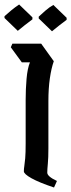

<svg xmlns="http://www.w3.org/2000/svg" viewBox="-35 -833 316 853"><path d="M205 0Q139 -22 105 -41Q71 -60 71 -72Q71 -83 73 -95Q75 -107 77 -130Q79 -153 79 -196V-389Q79 -437 83 -483Q87 -529 98 -556H62L13 -623L20 -639H148L204 -561Q193 -530 186.5 -485Q180 -440 180 -384V-174Q180 -131 177.5 -105.5Q175 -80 175 -66Q175 -49 218 -29ZM44 -696 -15 -753V-761Q-2 -773 15 -787Q32 -801 50 -813L109 -756V-747Q93 -735 75.5 -721.5Q58 -708 44 -696ZM196 -694 137 -751V-759Q150 -771 167 -786Q184 -801 202 -811L261 -754V-745Q245 -733 227.5 -719.5Q210 -706 196 -694Z"/></svg>

Font: Jaini Purva
Style: Regular
Weight: 400
Designer: Maithili Shingre, Girish Dalvi (Devanagari), Taresh Vohra (Latin)
Foundry: Ek Type
Version: Version 2.000; ttfautohint (v1.8.4.7-5d5b)